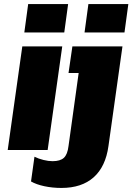

<svg xmlns="http://www.w3.org/2000/svg" viewBox="-20 -740 653 947"><path d="M18 0 90 -511H287L215 0ZM100 -580 119 -720H316L297 -580ZM283 187Q239 187 199 178.5Q159 170 133 155L150 33Q170 43 194.5 49Q219 55 239 55Q277 55 295 38.5Q313 22 318 -20L368 -380H318L337 -511H584L515 -20Q501 82 442 134.5Q383 187 283 187ZM397 -580 416 -720H613L594 -580Z"/></svg>

Font: Chivo Mono Medium Black
Style: Italic
Weight: 900
Italic angle: -8.05°
Monospace: yes
Version: Version 1.008